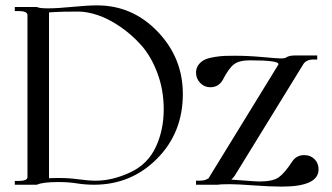

<svg xmlns="http://www.w3.org/2000/svg" viewBox="-20 -686 1232 713"><path d="M1075 -480H1158V-465H1144Q1117 -465 1106 -447L852 -34Q848 -28 839 -19Q864 -17 887.5 -15.5Q911 -14 922.5 -13Q934 -12 943 -12Q993 -12 1015 -27.5Q1037 -43 1065 -86Q1081 -110 1110 -110Q1133 -110 1148 -95Q1163 -80 1163 -57Q1163 7 1026 7Q985 7 923 2.5Q861 -2 834 -2Q798 -2 790 0H708V-15H721Q736 -15 745 -19Q754 -23 754.5 -24Q755 -25 760 -33L1013 -445Q1014 -446 1014 -448Q1014 -462 908 -462Q868 -462 848.5 -447Q829 -432 806 -387Q790 -362 761 -362Q739 -362 723.5 -378Q708 -394 708 -416Q708 -434 718 -446.5Q728 -459 741.5 -465Q755 -471 777.5 -474.5Q800 -478 815 -478.5Q830 -479 853 -479Q901 -479 956 -474Q1011 -469 1022 -469Q1039 -469 1043 -473Q1055 -480 1075 -480ZM341 -666Q472 -666 565.5 -568.5Q659 -471 659 -337Q659 -193 563 -96.5Q467 0 329 0Q297 0 265.5 -5Q234 -10 198 -10Q138 -10 117 0H35V-14H48Q82 -14 82 -28V-630Q82 -645 48 -645H35V-660H117Q126 -655 157 -655Q194 -655 249 -660.5Q304 -666 341 -666ZM271 -643Q212 -643 188 -641.5Q164 -640 162 -640V-24Q169 -25 201 -25Q236 -25 273 -20Q310 -15 335 -15Q399 -15 466 -47Q529 -77 558.5 -140Q588 -203 588 -280Q588 -352 564.5 -414.5Q541 -477 505 -517.5Q469 -558 425.5 -587.5Q382 -617 342.5 -630Q303 -643 271 -643Z"/></svg>

Font: kawoszeh
Style: Medium
Weight: 500
Version: Version 000.030